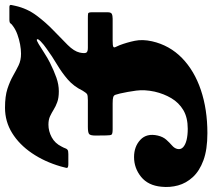

<svg xmlns="http://www.w3.org/2000/svg" viewBox="-92 -750 848 767"><g transform="rotate(90 332.5 -367.0)"><path d="M-27 -4.5Q-28.5 3.5 -30.5 11.8Q-32.5 20 -22.5 20H27.5Q40.5 20 43 15.5Q45.5 11 54.5 5Q68 -5 87.2 -12Q106.5 -19 126.8 -22.8Q147 -26.5 164 -26.5Q190.5 -26.5 210.5 -16.8Q230.5 -7 252.5 5.5Q274.5 18 304.2 27.8Q334 37.5 380 37.5Q435 37.5 481 9Q527 -19.5 561.2 -69.8Q595.5 -120 614.5 -185.5Q618.5 -200 620.2 -207.8Q622 -215.5 605.5 -215.5H565Q552.5 -215.5 548.2 -212.5Q544 -209.5 542 -203.5Q540 -197.5 535 -188.5Q522 -162 497.8 -149Q473.5 -136 447.5 -136Q427.5 -136 413.8 -142.5Q400 -149 387.2 -157Q374.5 -165 357.5 -171.2Q340.5 -177.5 314 -177.5Q287.5 -177.5 259.8 -167.8Q232 -158 200 -142Q182 -133 161.2 -119.5Q140.5 -106 125.2 -96.8Q110 -87.5 107 -90Q103 -93.5 115 -105.2Q127 -117 144.5 -129Q175.5 -151.5 207.5 -170.5Q239.5 -189.5 267 -213.2Q294.5 -237 312 -273Q320.5 -287 325.5 -290.2Q330.5 -293.5 350 -293.5H456Q478 -293.5 484.5 -298.2Q491 -303 491 -324L490.5 -366.5Q490.5 -384.5 487 -388.5Q483.5 -392.5 465 -392.5H362.5Q344.5 -392.5 337.5 -394.8Q330.5 -397 328.2 -403.5Q326 -410 323 -422Q316 -453 311.5 -486.5Q307 -520 315.5 -560Q324 -597 341.8 -627Q359.5 -657 389.2 -674.8Q419 -692.5 464 -692.5Q490 -692.5 509 -687.8Q528 -683 537.8 -673.8Q547.5 -664.5 544.5 -651Q542 -639.5 530.8 -629.8Q519.5 -620 507.8 -607Q496 -594 491 -572.5Q481 -528.5 508 -503.2Q535 -478 577 -478Q621 -478 655.8 -506Q690.5 -534 695.5 -587.5Q699 -621.5 690.2 -653.8Q681.5 -686 657 -712.8Q632.5 -739.5 589.8 -755.2Q547 -771 481.5 -771Q386.5 -771 309.2 -745Q232 -719 181.2 -669.5Q130.5 -620 114.5 -550Q106 -512 112.5 -480.8Q119 -449.5 130 -420.5Q134.5 -410 137.5 -403.8Q140.5 -397.5 136 -395Q131.5 -392.5 111 -392.5H24.5Q12 -392.5 5.2 -389.2Q-1.5 -386 -1.5 -372.5V-309.5Q-1.5 -295.5 3.5 -294.5Q8.5 -293.5 21.5 -293.5H141Q156.5 -293.5 160 -286.8Q163.5 -280 159.5 -261Q154.5 -238.5 129.2 -213Q104 -187.5 71.8 -156.8Q39.5 -126 11.5 -88.5Q-16.5 -51 -27 -4.5Z"/></g></svg>

Font: Besley ExtraBold
Style: Italic
Weight: 800
Italic angle: -13°
Designer: Owen Earl
Foundry: indestructible type*
Version: Version 2.001